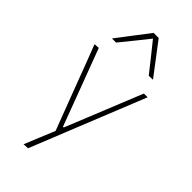

<svg xmlns="http://www.w3.org/2000/svg" viewBox="-299 -837 1092 1092"><g transform="rotate(45 246.5 -291.5)"><path d="M150 194Q169.5 146.5 189 98.8Q208.5 51 228 4V19Q208.5 -32 188.8 -84.2Q169 -136.5 150 -186L116 -276Q96 -329.5 74.8 -385.2Q53.5 -441 33 -494L65 -496Q92 -424 118 -355Q144 -286 171 -214L238 -35H244L317 -215Q345.5 -285.5 373.5 -354.8Q401.5 -424 430 -494H460Q444 -454 429 -416.8Q414 -379.5 396 -334.8Q378 -290 353 -228L297 -89Q259 6 232.5 72Q206 138 184 192ZM378 -585Q343 -629.5 308.8 -672.5Q274.5 -715.5 239 -759.5H252Q217 -715.5 182.8 -673Q148.5 -630.5 113 -587H80Q116 -634.5 152.5 -682.2Q189 -730 225 -777H266Q302 -730 338.2 -682Q374.5 -634 411 -586Z"/></g></svg>

Font: Commissioner Thin Thin
Style: Regular
Weight: 250
Version: Version 1.000